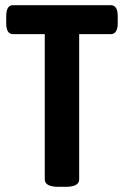

<svg xmlns="http://www.w3.org/2000/svg" viewBox="-20 -720 479 742"><path d="M206 2Q153 2 153 -27V-588H30Q4 -588 4 -631V-657Q4 -700 30 -700H408Q435 -700 435 -657V-631Q435 -588 408 -588H286V-27Q286 2 234 2Z"/></svg>

Font: Asap Condensed SemiBold
Style: Regular
Weight: 600
Width: 3
Designer: Pablo Cosgaya
Foundry: Omnibus-Type
Version: Version 3.001; ttfautohint (v1.8.4.7-5d5b)